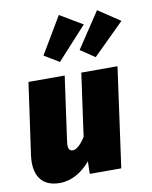

<svg xmlns="http://www.w3.org/2000/svg" viewBox="-94 -924 801 1013"><g transform="rotate(-10 306.0 -417.0)"><path d="M292 -854 175 -657 255 -609 413 -782ZM495 -844 368 -653 445 -601 612 -766ZM144 20C208 20 265 -15 309 -67L307 0H476L550 -534H356L309 -197C287 -163 262 -138 242 -138C225 -138 213 -147 219 -189L267 -534H73L19 -151C5 -49 43 20 144 20Z"/></g></svg>

Font: Fira Sans Heavy
Style: Italic
Weight: 900
Italic angle: -8°
Designer: bBox Type GmbH & Carrois Corporate GbR & Edenspiekermann AG
Foundry: bBox Type GmbH & Carrois Corporate GbR & Edenspiekermann AG
Version: Version 4.301;PS 004.301;hotconv 1.0.88;makeotf.lib2.5.64775